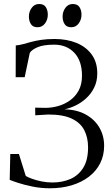

<svg xmlns="http://www.w3.org/2000/svg" viewBox="-20 -950 573 980"><path d="M234.5 11Q188.5 11 145.8 2.2Q103 -6.5 72 -16.8Q41 -27 29.5 -32L32.5 -164H76.5L111.5 -52Q120.5 -46 142 -38Q163.5 -30 191.5 -24.2Q219.5 -18.5 247.5 -18.5Q297.5 -18.5 338.8 -36.2Q380 -54 404.8 -93.5Q429.5 -133 429.5 -198Q429.5 -248 410 -285.8Q390.5 -323.5 346.2 -344.5Q302 -365.5 226.5 -365.5L160 -361.5L159.5 -400.5L212.5 -399.5Q244.5 -399.5 277.2 -408.8Q310 -418 337.5 -437.8Q365 -457.5 381.8 -488.5Q398.5 -519.5 398.5 -563.5Q398.5 -639.5 359.2 -680.8Q320 -722 256.5 -722Q202 -722 171.8 -709Q141.5 -696 132 -680L106 -556H60L60.5 -718Q78 -719.5 97 -724.5Q116 -729.5 138.2 -735.8Q160.5 -742 190.2 -746.5Q220 -751 259 -751Q321.5 -751 370.8 -730.8Q420 -710.5 448.2 -671.5Q476.5 -632.5 476.5 -576Q476.5 -534.5 460.5 -502.5Q444.5 -470.5 419 -447.5Q393.5 -424.5 364.2 -410.8Q335 -397 309 -392Q373 -390.5 418.2 -365.2Q463.5 -340 487.5 -298.5Q511.5 -257 511.5 -206Q511.5 -156.5 491.2 -116.5Q471 -76.5 433.8 -48Q396.5 -19.5 345.8 -4.2Q295 11 234.5 11ZM171 -811Q148 -811 137.8 -827Q127.5 -843 127.5 -865.5Q127.5 -890.5 141.8 -910Q156 -929.5 179 -929.5H180Q204 -929.5 214 -913.5Q224 -897.5 224 -875Q224 -850 209.8 -830.5Q195.5 -811 172 -811ZM343.5 -811Q320 -811 309.8 -827Q299.5 -843 299.5 -865.5Q299.5 -890.5 313.8 -910Q328 -929.5 351 -929.5H352Q375.5 -929.5 385.8 -913.5Q396 -897.5 396 -875Q396 -850 381.8 -830.5Q367.5 -811 344.5 -811Z"/></svg>

Font: Merriweather 120pt Light
Style: Regular
Weight: 300
Version: Version 2.100